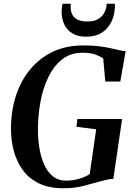

<svg xmlns="http://www.w3.org/2000/svg" viewBox="-20 -994 714 1023"><path d="M317 9Q239.5 9 186.2 -17.5Q133 -44 100.8 -88.8Q68.5 -133.5 53.8 -189.2Q39 -245 38.5 -303.5Q38 -399.5 64.2 -481.5Q90.5 -563.5 140.8 -624.2Q191 -685 262.2 -718.5Q333.5 -752 423.5 -752Q475 -752 511 -747.2Q547 -742.5 572 -736.5Q597 -730.5 617 -726.5Q625 -724.5 632.8 -723.2Q640.5 -722 649.5 -721.5L621 -559.5H541L530 -682.5Q515.5 -693.5 489.2 -703.2Q463 -713 418 -713Q357 -713 312.5 -678.8Q268 -644.5 239 -586Q210 -527.5 196 -453.8Q182 -380 182 -301.5Q182 -253.5 189.8 -205.8Q197.5 -158 214.8 -118.5Q232 -79 261 -55.2Q290 -31.5 333.5 -31.5Q366.5 -31.5 400.8 -41.2Q435 -51 458 -66.5L492.5 -305L387.5 -318.5L392 -360H630.5L584 -41Q568 -41 549 -36.5Q530 -32 507.5 -26Q470 -15.5 423.8 -3.2Q377.5 9 317 9ZM439.5 -798.5Q401.5 -798.5 376 -810.8Q350.5 -823 335.5 -842.8Q320.5 -862.5 314.2 -886.8Q308 -911 308.5 -935Q309 -947 310.2 -956.5Q311.5 -966 313.5 -974H357.5Q354 -943 362.5 -922Q371 -901 391.8 -890.2Q412.5 -879.5 446.5 -879.5Q482 -879.5 504 -893Q526 -906.5 536.8 -928.2Q547.5 -950 548.5 -974H592.5Q593.5 -922.5 576 -883Q558.5 -843.5 524.2 -821Q490 -798.5 439.5 -798.5Z"/></svg>

Font: Merriweather 96pt SemiBold
Style: Italic
Weight: 600
Italic angle: -7.8°
Version: Version 2.101